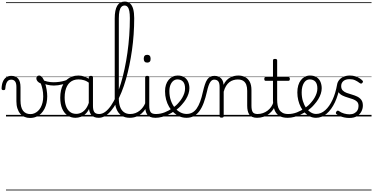

<svg xmlns="http://www.w3.org/2000/svg" viewBox="-76 -1477 4732 2435"><path d="M303 19Q267 19 235.5 5.5Q204 -8 181 -34.5Q158 -61 145 -101Q132 -141 132 -193V-374Q132 -424 114.5 -445.5Q97 -467 66 -467Q44 -467 28.5 -455.5Q13 -444 3.5 -418.5Q-6 -393 -9 -352Q-9 -343 -15 -338.5Q-21 -334 -33 -334Q-43 -334 -49.5 -338.5Q-56 -343 -56 -355Q-54 -408 -38.5 -443.5Q-23 -479 4 -497Q31 -515 67 -515Q96 -515 117.5 -506.5Q139 -498 154 -480Q169 -462 176.5 -435Q184 -408 184 -370V-204Q184 -160 192 -127Q200 -94 216 -73Q232 -52 255.5 -41Q279 -30 311 -30Q336 -30 360 -40Q384 -50 404.5 -68.5Q425 -87 440 -114.5Q455 -142 463.5 -176.5Q472 -211 472 -253Q472 -305 463 -345.5Q454 -386 442 -417Q413 -430 399 -447Q385 -464 385 -483Q385 -496 393.5 -507.5Q402 -519 420 -519Q443 -519 462 -493Q481 -467 494.5 -425.5Q508 -384 515.5 -338.5Q523 -293 523 -255Q523 -213 514.5 -172.5Q506 -132 488.5 -97.5Q471 -63 445 -37Q419 -11 383.5 4Q348 19 303 19ZM0 928H604V938H0ZM0 -20H604V0H0ZM0 -505H604V-500H0ZM0 -1448H604V-1438H0Z M608 -392Q566 -392 525.5 -401.5Q485 -411 446 -431Q439 -435 437.5 -442.5Q436 -450 438.5 -457Q441 -464 446 -467.5Q451 -471 457 -467Q487 -451 524.5 -442.5Q562 -434 604 -434Q639 -434 676.5 -439Q714 -444 747.5 -454.5Q781 -465 805 -479Q813 -484 819 -478.5Q825 -473 825.5 -464.5Q826 -456 818 -451Q772 -422 716 -407Q660 -392 608 -392ZM604 928V938ZM604 -20V0ZM604 -505V-500ZM604 -1448V-1438Z M881 17Q826 17 782 -12Q738 -41 713 -98Q688 -155 688 -238Q688 -288 697.5 -331Q707 -374 726 -408.5Q745 -443 772.5 -467.5Q800 -492 836.5 -505.5Q873 -519 918 -519Q956 -519 992.5 -506.5Q1029 -494 1065 -470V-419Q1025 -449 990 -459.5Q955 -470 919 -470Q887 -470 859.5 -460.5Q832 -451 810.5 -432Q789 -413 774.5 -385.5Q760 -358 752 -322Q744 -286 744 -242Q744 -180 760.5 -133Q777 -86 809.5 -59.5Q842 -33 891 -33Q925 -33 957 -49Q989 -65 1015.5 -101.5Q1042 -138 1059 -202L1077 -159Q1056 -85 1022.5 -47Q989 -9 951.5 4Q914 17 881 17ZM1177 17Q1143 17 1119 7Q1095 -3 1080 -22Q1065 -41 1057.5 -69Q1050 -97 1050 -132V-495Q1050 -506 1057 -510.5Q1064 -515 1078 -515Q1091 -515 1097 -510.5Q1103 -506 1103 -496V-133Q1103 -81 1120 -56Q1137 -31 1183 -31Q1190 -31 1194 -23.5Q1198 -16 1197.5 -7Q1197 2 1192.5 9.5Q1188 17 1177 17ZM604 928H1239V938H604ZM604 -20H1239V0H604ZM604 -505H1239V-500H604ZM604 -1448H1239V-1438H604Z M1175 17Q1163 17 1158 9.5Q1153 2 1154.5 -7Q1156 -16 1162.5 -23.5Q1169 -31 1181 -31Q1221 -31 1259 -59Q1297 -87 1332.5 -138.5Q1368 -190 1399 -260.5Q1430 -331 1456.5 -418Q1483 -505 1504 -603.5Q1525 -702 1540 -808Q1555 -914 1563 -1024.5Q1571 -1135 1571 -1246Q1571 -1258 1579.5 -1264.5Q1588 -1271 1598.5 -1271Q1609 -1271 1617.5 -1264.5Q1626 -1258 1626 -1246Q1626 -1144 1619 -1042.5Q1612 -941 1598 -842Q1584 -743 1564.5 -649Q1545 -555 1520.5 -469.5Q1496 -384 1466 -310Q1436 -236 1402.5 -176Q1369 -116 1332.5 -72.5Q1296 -29 1256.5 -6Q1217 17 1175 17ZM1239 928V938ZM1239 -20V0ZM1239 -505V-500ZM1239 -1448V-1438Z M1569 17Q1508 17 1465.5 -11.5Q1423 -40 1401 -95Q1379 -150 1379 -229V-1243Q1379 -1351 1410.5 -1404Q1442 -1457 1506 -1457Q1546 -1457 1573 -1433.5Q1600 -1410 1613 -1363Q1626 -1316 1626 -1246Q1626 -1233 1617.5 -1227Q1609 -1221 1598.5 -1221Q1588 -1221 1579.5 -1227Q1571 -1233 1571 -1246Q1571 -1301 1564 -1336.5Q1557 -1372 1542 -1389.5Q1527 -1407 1504 -1407Q1480 -1407 1463.5 -1389.5Q1447 -1372 1439 -1336Q1431 -1300 1431 -1243V-229Q1431 -165 1447.5 -121Q1464 -77 1496.5 -54Q1529 -31 1575 -31Q1586 -31 1591.5 -23.5Q1597 -16 1596.5 -7Q1596 2 1589 9.5Q1582 17 1569 17ZM1239 928H1633V938H1239ZM1239 -20H1633V0H1239ZM1239 -505H1633V-500H1239ZM1239 -1448H1633V-1438H1239Z M1568 17Q1557 17 1551.5 9.5Q1546 2 1546.5 -7Q1547 -16 1554 -23.5Q1561 -31 1574 -31Q1611 -31 1642 -43Q1673 -55 1697 -75Q1721 -95 1739 -120Q1757 -145 1767 -172Q1771 -183 1780 -182.5Q1789 -182 1795 -174.5Q1801 -167 1798 -157Q1787 -124 1767 -93Q1747 -62 1718.5 -37Q1690 -12 1652 2.5Q1614 17 1568 17ZM1633 928V938ZM1633 -20V0ZM1633 -505V-500ZM1633 -1448V-1438Z M1895 17Q1857 17 1831.5 6.5Q1806 -4 1791.5 -24Q1777 -44 1771 -72.5Q1765 -101 1765 -137V-496Q1765 -506 1771 -510.5Q1777 -515 1790 -515Q1804 -515 1810.5 -510.5Q1817 -506 1817 -496V-137Q1817 -82 1833.5 -56.5Q1850 -31 1901 -31Q1910 -31 1914.5 -23.5Q1919 -16 1918.5 -7Q1918 2 1912.5 9.5Q1907 17 1895 17ZM1791 -683Q1769 -683 1758 -695.5Q1747 -708 1747 -732Q1747 -757 1758 -769.5Q1769 -782 1791 -782Q1812 -782 1823 -769.5Q1834 -757 1834 -732Q1835 -707 1823.5 -695Q1812 -683 1791 -683ZM1633 928H1958V938H1633ZM1633 -20H1958V0H1633ZM1633 -505H1958V-500H1633ZM1633 -1448H1958V-1438H1633Z M1896 17Q1883 17 1877.5 9.5Q1872 2 1873.5 -7Q1875 -16 1882.5 -23.5Q1890 -31 1902 -31Q1958 -31 2012 -52Q2066 -73 2110 -105Q2118 -110 2124.5 -107Q2131 -104 2135.5 -96.5Q2140 -89 2140 -80.5Q2140 -72 2133 -67Q2099 -43 2059 -24Q2019 -5 1977.5 6Q1936 17 1896 17ZM1958 928V938ZM1958 -20V0ZM1958 -505V-500ZM1958 -1448V-1438Z M2113 -106Q2136 -122 2156.5 -140.5Q2177 -159 2194 -180Q2218 -207 2235 -236.5Q2252 -266 2261.5 -295.5Q2271 -325 2271 -355Q2271 -414 2245 -442Q2219 -470 2173 -470Q2163 -470 2157.5 -477.5Q2152 -485 2153 -494.5Q2154 -504 2160 -511.5Q2166 -519 2177 -519Q2230 -519 2263 -496.5Q2296 -474 2311 -437Q2326 -400 2326 -358Q2326 -324 2314.5 -288.5Q2303 -253 2282 -218.5Q2261 -184 2232 -152Q2213 -129 2189.5 -108Q2166 -87 2141 -69ZM1958 928H2402V938H1958ZM1958 -20H2402V0H1958ZM1958 -505H2402V-500H1958ZM1958 -1448H2402V-1438H1958Z M2289 17Q2243 17 2202.5 0Q2162 -17 2128 -48Q2094 -79 2069 -121.5Q2044 -164 2030.5 -214.5Q2017 -265 2017 -321Q2017 -364 2028.5 -400.5Q2040 -437 2062 -463.5Q2084 -490 2113 -504.5Q2142 -519 2177 -519Q2188 -519 2193 -511.5Q2198 -504 2197 -494.5Q2196 -485 2190 -477.5Q2184 -470 2173 -470Q2156 -470 2140.5 -463Q2125 -456 2112.5 -443Q2100 -430 2091 -412Q2082 -394 2077 -371.5Q2072 -349 2072 -323Q2072 -257 2090.5 -203.5Q2109 -150 2140 -111.5Q2171 -73 2210 -52.5Q2249 -32 2291 -32Q2330 -32 2362 -49Q2394 -66 2418.5 -101Q2443 -136 2462.5 -188.5Q2482 -241 2497 -311Q2510 -367 2523 -406Q2536 -445 2552.5 -469Q2569 -493 2591 -504Q2613 -515 2643 -515Q2654 -515 2659 -508Q2664 -501 2663.5 -491.5Q2663 -482 2657 -474.5Q2651 -467 2640 -467Q2625 -467 2612.5 -459Q2600 -451 2589 -433.5Q2578 -416 2568 -387.5Q2558 -359 2549 -317Q2531 -237 2508 -174.5Q2485 -112 2454 -69.5Q2423 -27 2382.5 -5Q2342 17 2289 17ZM2402 928H2527V938H2402ZM2402 -20H2527V0H2402ZM2402 -505H2527V-500H2402ZM2402 -1448H2527V-1438H2402Z M3186 17Q3149 17 3124.5 6.5Q3100 -4 3086 -24Q3072 -44 3065.5 -72.5Q3059 -101 3059 -137V-326Q3059 -371 3047 -403Q3035 -435 3008.5 -452Q2982 -469 2939 -469Q2912 -469 2884.5 -461Q2857 -453 2833.5 -435Q2810 -417 2791.5 -387.5Q2773 -358 2761 -314V-4Q2761 6 2754.5 10.5Q2748 15 2734 15Q2721 15 2715 10.5Q2709 6 2709 -4V-374Q2709 -424 2692 -445.5Q2675 -467 2641 -467Q2630 -467 2624.5 -474.5Q2619 -482 2619.5 -491.5Q2620 -501 2626 -508Q2632 -515 2643 -515Q2671 -515 2691.5 -507Q2712 -499 2726.5 -484.5Q2741 -470 2749 -450Q2757 -430 2759 -405V-401Q2775 -435 2796 -457.5Q2817 -480 2842 -493.5Q2867 -507 2893.5 -513Q2920 -519 2946 -519Q2994 -519 3031.5 -500Q3069 -481 3091 -440.5Q3113 -400 3113 -334V-137Q3113 -82 3128.5 -56.5Q3144 -31 3192 -31Q3201 -31 3206 -23.5Q3211 -16 3210.5 -7Q3210 2 3204 9.5Q3198 17 3186 17ZM2527 928H3248V938H2527ZM2527 -20H3248V0H2527ZM2527 -505H3248V-500H2527ZM2527 -1448H3248V-1438H2527Z M3183 17Q3172 17 3166.5 9.5Q3161 2 3161.5 -7Q3162 -16 3169 -23.5Q3176 -31 3189 -31Q3226 -31 3258.5 -42.5Q3291 -54 3317.5 -74Q3344 -94 3363 -121.5Q3382 -149 3392 -182Q3395 -193 3404.5 -192Q3414 -191 3420.5 -184Q3427 -177 3424 -167Q3412 -125 3390 -91.5Q3368 -58 3336.5 -33.5Q3305 -9 3266 4Q3227 17 3183 17ZM3248 928V938ZM3248 -20V0ZM3248 -505V-500ZM3248 -1448V-1438Z M3572 17Q3521 17 3485.5 2Q3450 -13 3428.5 -41.5Q3407 -70 3396.5 -110Q3386 -150 3386 -201V-452H3295Q3284 -452 3280 -458Q3276 -464 3276 -476Q3276 -489 3280 -494.5Q3284 -500 3295 -500H3386V-711Q3386 -721 3392.5 -725.5Q3399 -730 3412 -730Q3425 -730 3432 -725.5Q3439 -721 3439 -711V-500H3580Q3591 -500 3595.5 -494.5Q3600 -489 3600 -476Q3600 -464 3595.5 -458Q3591 -452 3580 -452H3439V-213Q3439 -175 3445 -142Q3451 -109 3466.5 -84.5Q3482 -60 3509 -45.5Q3536 -31 3579 -31Q3589 -31 3594 -23.5Q3599 -16 3598.5 -7Q3598 2 3591.5 9.5Q3585 17 3572 17ZM3248 928H3636V938H3248ZM3248 -20H3636V0H3248ZM3248 -505H3636V-500H3248ZM3248 -1448H3636V-1438H3248Z M3574 17Q3561 17 3555.5 9.5Q3550 2 3551.5 -7Q3553 -16 3560.5 -23.5Q3568 -31 3580 -31Q3636 -31 3690 -52Q3744 -73 3788 -105Q3796 -110 3802.5 -107Q3809 -104 3813.5 -96.5Q3818 -89 3818 -80.5Q3818 -72 3811 -67Q3777 -43 3737 -24Q3697 -5 3655.5 6Q3614 17 3574 17ZM3636 928V938ZM3636 -20V0ZM3636 -505V-500ZM3636 -1448V-1438Z M3791 -106Q3814 -122 3834.5 -140.5Q3855 -159 3872 -180Q3896 -207 3913 -236.5Q3930 -266 3939.5 -295.5Q3949 -325 3949 -355Q3949 -414 3923 -442Q3897 -470 3851 -470Q3841 -470 3835.5 -477.5Q3830 -485 3831 -494.5Q3832 -504 3838 -511.5Q3844 -519 3855 -519Q3908 -519 3941 -496.5Q3974 -474 3989 -437Q4004 -400 4004 -358Q4004 -324 3992.5 -288.5Q3981 -253 3960 -218.5Q3939 -184 3910 -152Q3891 -129 3867.5 -108Q3844 -87 3819 -69ZM3636 928H4080V938H3636ZM3636 -20H4080V0H3636ZM3636 -505H4080V-500H3636ZM3636 -1448H4080V-1438H3636Z M3931 17Q3891 17 3855 0Q3819 -17 3789.5 -47.5Q3760 -78 3739 -118.5Q3718 -159 3706.5 -206.5Q3695 -254 3695 -305Q3695 -354 3706.5 -393.5Q3718 -433 3740 -461Q3762 -489 3791 -504Q3820 -519 3855 -519Q3866 -519 3871 -511.5Q3876 -504 3875 -494.5Q3874 -485 3868 -477.5Q3862 -470 3851 -470Q3829 -470 3811 -459Q3793 -448 3779.5 -427Q3766 -406 3758 -376Q3750 -346 3750 -306Q3750 -246 3765 -196Q3780 -146 3806 -109.5Q3832 -73 3864.5 -52.5Q3897 -32 3933 -32Q3996 -32 4049 -79.5Q4102 -127 4141 -211Q4180 -295 4199 -404Q4202 -414 4211 -415Q4220 -416 4228.5 -410.5Q4237 -405 4235 -394Q4215 -272 4171.5 -179.5Q4128 -87 4066.5 -35Q4005 17 3931 17ZM4080 928H4105V938H4080ZM4080 -20H4105V0H4080ZM4080 -505H4105V-500H4080ZM4080 -1448H4105V-1438H4080Z M4354 19Q4320 19 4288 12Q4256 5 4231 -7Q4206 -19 4190 -31Q4183 -37 4183.5 -45Q4184 -53 4191 -63Q4198 -72 4205.5 -73.5Q4213 -75 4222 -69Q4250 -48 4287 -37.5Q4324 -27 4357 -27Q4392 -27 4417.5 -40.5Q4443 -54 4457 -78Q4471 -102 4471 -133Q4471 -169 4451 -188.5Q4431 -208 4400 -219Q4369 -230 4334.5 -240Q4300 -250 4268.5 -265Q4237 -280 4217 -307Q4197 -334 4197 -380Q4197 -420 4217 -451Q4237 -482 4274 -500.5Q4311 -519 4361 -519Q4398 -519 4429 -509.5Q4460 -500 4483.5 -485Q4507 -470 4522 -454Q4529 -446 4527 -439Q4525 -432 4518 -424Q4512 -417 4503.5 -417Q4495 -417 4487 -423Q4455 -447 4426 -460Q4397 -473 4358 -473Q4306 -473 4278.5 -449Q4251 -425 4251 -385Q4251 -350 4270.5 -330Q4290 -310 4321.5 -298.5Q4353 -287 4388.5 -277Q4424 -267 4455 -252Q4486 -237 4506 -210.5Q4526 -184 4526 -138Q4526 -100 4507.5 -63.5Q4489 -27 4451.5 -4Q4414 19 4354 19ZM4105 928H4636V938H4105ZM4105 -20H4636V0H4105ZM4105 -505H4636V-500H4105ZM4105 -1448H4636V-1438H4105Z"/></svg>

Font: Playwrite ID Guides
Style: Regular
Weight: 400
Designer: Veronika Burian, José Scaglione
Foundry: TypeTogether
Version: Version 1.003